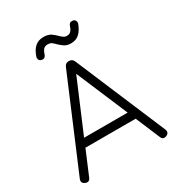

<svg xmlns="http://www.w3.org/2000/svg" viewBox="-195 -959 1003 1084"><g transform="rotate(-30 307.0 -417.0)"><path d="M43 -2.5C43 -2.5 43 -2.5 43 -2.5C27 -9.5 22 -21 28.5 -37.5C28.5 -37.5 28.5 -37.5 28.5 -37.5C28.5 -37.5 276.5 -624 276.5 -624C282 -637.5 291.5 -644.5 306 -644.5C306 -644.5 306 -644.5 306 -644.5C306 -644.5 309 -644.5 309 -644.5C322.5 -644 332.5 -637.5 338 -624C338 -624 338 -624 338 -624C338 -624 586 -37.5 586 -37.5C592.5 -21 588 -9.5 572 -2.5C572 -2.5 572 -2.5 572 -2.5C555.5 4 544.5 -0.5 538 -16.5C538 -16.5 538 -16.5 538 -16.5C538 -16.5 471.5 -174 471.5 -174C471.5 -174 144 -174 144 -174C144 -174 77.5 -16.5 77.5 -16.5C71 -0.5 59.5 4 43 -2.5ZM307.5 -561.5C307.5 -561.5 165.5 -226.5 165.5 -226.5C165.5 -226.5 449.5 -226.5 449.5 -226.5C449.5 -226.5 307.5 -561.5 307.5 -561.5ZM369.5 -724.5C369.5 -724.5 369.5 -724.5 369.5 -724.5C350.5 -724.5 335.5 -729 324 -737.5C312.5 -746 303 -754 295.5 -761.5C295.5 -761.5 295.5 -761.5 295.5 -761.5C288 -769.5 281 -775.5 275 -780C269 -784 261 -786 251 -786C251 -786 251 -786 251 -786C238.5 -786 229.5 -782.5 223.5 -776C217 -769.5 211.5 -758.5 207 -743.5C207 -743.5 207 -743.5 207 -743.5C204.5 -738 201.5 -733.5 197.5 -730C193 -726.5 187.5 -725 180.5 -726.5C180.5 -726.5 180.5 -726.5 180.5 -726.5C170.5 -728 164 -732 161.5 -739.5C159 -746.5 158.5 -752.5 161 -758C161 -758 161 -758 161 -758C169.5 -784 181.5 -803 196 -815.5C210.5 -828 229 -834 251 -834C251 -834 251 -834 251 -834C271.5 -834 288 -829.5 300.5 -820.5C313 -811.5 322.5 -803 330 -795C330 -795 330 -795 330 -795C339 -786.5 346 -780.5 351.5 -777.5C356.5 -774.5 362.5 -773 369.5 -773C369.5 -773 369.5 -773 369.5 -773C380.5 -773 389 -776 395.5 -782.5C402 -789 407.5 -799 412 -813.5C412 -813.5 412 -813.5 412 -813.5C414.5 -820 417.5 -824.5 421.5 -828C425 -831 431 -832 439 -831.5C439 -831.5 439 -831.5 439 -831.5C448.5 -830 455 -826 457.5 -819C460 -812 460.5 -806 458.5 -800.5C458.5 -800.5 458.5 -800.5 458.5 -800.5C449.5 -776 438 -757.5 424 -744.5C409.5 -731 391.5 -724.5 369.5 -724.5Z"/></g></svg>

Font: Jura-Fortis-Regular
Style: Regular
Weight: 500
Designer: Daniel Johnson, Alexei Vanyashin, Mirko Velimirovic
Foundry: Daniel Johnson
Version: ""